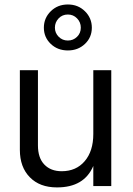

<svg xmlns="http://www.w3.org/2000/svg" viewBox="-20 -814 580 840"><path d="M388.2 -506.8V-228Q388.2 -152.8 350.6 -108.9Q313 -64.9 250 -64.9Q202.1 -64.9 174.1 -94Q146 -123 146 -178.2V-506.8H66.9V-158.2Q66.9 -83 110.4 -38.6Q153.8 5.9 229 5.9Q348.1 6.3 388.2 -87.9V0H466.8V-506.8ZM381.8 -692.9Q381.8 -734.9 351.8 -764.6Q321.8 -794.4 276.9 -794.4Q231.9 -794.4 201.9 -764.6Q171.9 -734.9 171.9 -692.9Q171.9 -650.9 201.9 -622.1Q231.9 -593.3 276.9 -593.3Q321.3 -593.3 351.6 -621.8Q381.8 -650.4 381.8 -692.9ZM220.2 -692.9Q220.2 -716.3 236.3 -733.4Q252.4 -750.5 276.9 -750.5Q300.8 -750.5 317.1 -733.6Q333.5 -716.8 333.5 -692.9Q333.5 -668.9 316.9 -652.8Q300.3 -636.7 276.9 -636.7Q252.9 -636.7 236.6 -653.3Q220.2 -669.9 220.2 -692.9Z"/></svg>

Font: FAU Chimera
Style: Regular
Weight: 400
Version: Version 1.002;hotconv 1.0.117;makeotfexe 2.5.65602